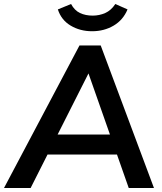

<svg xmlns="http://www.w3.org/2000/svg" viewBox="-39 -939 808 959"><path d="M114 0H-19L358 -712H464L730 0H604L389 -612H423ZM136 -167 192 -267H556L595 -167ZM421 -783Q361 -783 314 -811Q267 -839 250 -892L316 -919Q333 -887 360.5 -874Q388 -861 424 -861Q457 -861 486.5 -874Q516 -887 537 -919L598 -892Q576 -839 528.5 -811Q481 -783 421 -783Z"/></svg>

Font: Muli
Style: Bold Italic
Weight: 700
Italic angle: -4.541°
Designer: Vernon Adams
Foundry: Vernon Adams
Version: Version 2.100; ttfautohint (v1.8.1.43-b0c9)